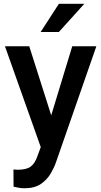

<svg xmlns="http://www.w3.org/2000/svg" viewBox="-20 -770 530 1003"><path d="M132.8 -528.3 247.6 -167.5 357.4 -528.3H483.4L271.5 80.6Q262.2 106.9 243.9 137.9Q225.6 168.9 193.1 191.2Q160.6 213.4 107.9 213.4Q92.3 213.4 77.9 210.9Q63.5 208.5 50.8 205.1L50.3 115.2Q55.7 115.7 62.7 116.2Q69.8 116.7 73.7 116.7Q117.7 116.7 140.1 100.3Q162.6 84 175.8 44.9L192.9 -1.5L5.9 -528.3ZM192.4 -603 287.6 -750H420.4L287.6 -603Z"/></svg>

Font: Vazirmatn UI Medium
Style: Regular
Weight: 500
Designer: Saber Rastikerdar
Foundry: Saber Rastikerdar
Version: Version 33.003